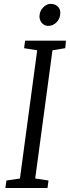

<svg xmlns="http://www.w3.org/2000/svg" viewBox="-20 -948 352 968"><path d="M7 0 12.5 -38 80.5 -48 167.5 -694.5 101.5 -705 106.5 -743H312.5L309 -705L244.5 -694.5L157.5 -48L224.5 -38L219.5 0ZM223.5 -817.5Q211 -817.5 200.8 -824Q190.5 -830.5 184.8 -841.5Q179 -852.5 179 -866.5Q180 -893 197.8 -910.8Q215.5 -928.5 235.5 -928.5Q257.5 -928.5 271.2 -915.2Q285 -902 284 -881.5Q283.5 -855 265.5 -836.2Q247.5 -817.5 223.5 -817.5Z"/></svg>

Font: Merriweather 24pt SemiCondensed Light
Style: Italic
Weight: 300
Width: 4
Italic angle: -7.8°
Designer: Eben Sorkin
Foundry: Eben Sorkin
Version: Version 2.101